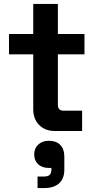

<svg xmlns="http://www.w3.org/2000/svg" viewBox="-20 -670 496 982"><path d="M400 0H260Q211 0 180.5 -30.5Q150 -61 150 -112V-392H26V-496H150V-650H276V-496H412V-392H276V-134Q276 -104 304 -104H400ZM205 292H172V233H202Q225 233 234 224.5Q243 216 243 195V189H230Q195 189 175 170Q155 151 155 120Q155 88 176 69Q197 50 231 50Q267 50 288 71Q309 92 309 130V198Q309 243 282.5 267.5Q256 292 205 292Z"/></svg>

Font: Rootstock Sans Headline
Style: Bold
Weight: 700
Designer: Florian Karsten
Foundry: Florian Karsten
Version: Version 2.000;FEAKit 1.0